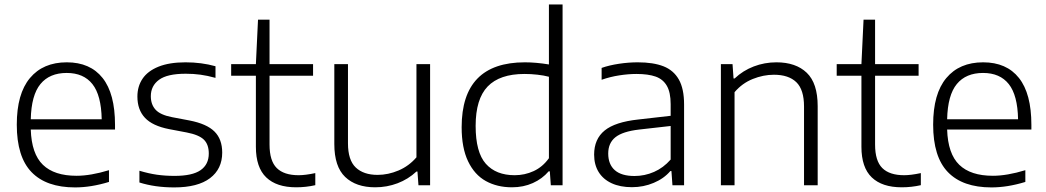

<svg xmlns="http://www.w3.org/2000/svg" viewBox="-20 -828 4674 858"><path d="M494 -249H117.5Q121 -140.5 171.8 -91.5Q222.5 -42.5 322 -42.5Q385 -42.5 467 -67.5V-15Q387 9.5 315.5 9.5Q187 9.5 121 -58.8Q55 -127 55 -271Q55 -409 113.8 -479.2Q172.5 -549.5 278.5 -549.5Q383 -549.5 438.5 -479.5Q494 -409.5 494 -270ZM117.5 -295H434.5Q432.5 -402.5 393 -452.2Q353.5 -502 278 -502Q201.5 -502 160.8 -452.5Q120 -403 117.5 -295Z M603 -12.5V-65Q644.5 -52.5 681.5 -47.2Q718.5 -42 760 -42Q839.5 -42 876.2 -67.5Q913 -93 913 -142Q913 -182.5 891 -204Q869 -225.5 814.5 -236L735.5 -251Q661.5 -265.5 627.8 -301.5Q594 -337.5 594 -396.5Q594 -442 617 -476.2Q640 -510.5 688.2 -530Q736.5 -549.5 809 -549.5Q880.5 -549.5 943 -532V-480Q907 -490 876 -494.2Q845 -498.5 810 -498.5Q727.5 -498.5 690.8 -471.5Q654 -444.5 654 -398Q654 -361 675.2 -337.8Q696.5 -314.5 748.5 -304.5L827.5 -289.5Q904 -274.5 938.5 -240.2Q973 -206 973 -146Q973 -73 918.5 -31.8Q864 9.5 758.5 9.5Q672.5 9.5 603 -12.5Z M1389 -54.5V-0.5Q1347.5 9 1303.5 9Q1216 9 1169.8 -35.2Q1123.5 -79.5 1123.5 -172V-489.5H1013V-541.5H1123.5L1133 -740H1184.5V-541.5H1379V-489.5H1184.5V-182Q1184.5 -109 1216.8 -77Q1249 -45 1314.5 -45Q1344.5 -45 1389 -54.5Z M1474 -184.5V-541.5H1535V-187.5Q1535 -112.5 1569.8 -79.5Q1604.5 -46.5 1667.5 -46.5Q1714.5 -46.5 1761 -66.2Q1807.5 -86 1841 -125V-541.5H1902V0H1850L1845.5 -61.5H1841Q1804 -27 1756.5 -9Q1709 9 1656.5 9Q1571 9 1522.5 -37.2Q1474 -83.5 1474 -184.5Z M2043 -259.5Q2043 -549.5 2325.5 -549.5Q2375 -549.5 2433 -540V-808H2494V0H2441.5L2437 -62.5H2432Q2403.5 -29 2361.2 -10Q2319 9 2268 9Q2201.5 9 2151 -19Q2100.5 -47 2071.8 -107Q2043 -167 2043 -259.5ZM2433 -121V-485Q2410.5 -491 2381.8 -494.2Q2353 -497.5 2324 -497.5Q2213 -497.5 2159.2 -441.5Q2105.5 -385.5 2105.5 -265.5Q2105.5 -147.5 2151 -96.2Q2196.5 -45 2280 -45Q2325 -45 2365 -63.5Q2405 -82 2433 -121Z M3037 -361V0H2985L2980.5 -63.5H2975.5Q2947 -30 2901.2 -10.8Q2855.5 8.5 2804 8.5Q2751.5 8.5 2713.5 -9Q2675.5 -26.5 2655.2 -59.2Q2635 -92 2635 -137Q2635 -206.5 2682 -244.8Q2729 -283 2832.5 -294L2977 -310.5V-362.5Q2977 -415 2960 -444.5Q2943 -474 2909.8 -485.8Q2876.5 -497.5 2824 -497.5Q2788 -497.5 2747.5 -491.2Q2707 -485 2668.5 -471.5V-524.5Q2702.5 -536.5 2745.8 -543Q2789 -549.5 2830 -549.5Q2899.5 -549.5 2944.8 -531.8Q2990 -514 3013.5 -472.8Q3037 -431.5 3037 -361ZM2977 -115V-265L2835.5 -249Q2762.5 -240.5 2730.2 -214.8Q2698 -189 2698 -142Q2698 -93.5 2727.5 -67.5Q2757 -41.5 2815.5 -41.5Q2861 -41.5 2902.8 -59.8Q2944.5 -78 2977 -115Z M3201.5 -541.5H3253.5L3258 -477.5H3263Q3300 -512.5 3348.2 -531Q3396.5 -549.5 3449.5 -549.5Q3536.5 -549.5 3585.2 -502.8Q3634 -456 3634 -353.5V0H3573V-352Q3573 -427.5 3538.5 -460.8Q3504 -494 3438.5 -494Q3391 -494 3343.8 -475Q3296.5 -456 3262.5 -416V0H3201.5Z M4095 -54.5V-0.5Q4053.5 9 4009.5 9Q3922 9 3875.8 -35.2Q3829.5 -79.5 3829.5 -172V-489.5H3719V-541.5H3829.5L3839 -740H3890.5V-541.5H4085V-489.5H3890.5V-182Q3890.5 -109 3922.8 -77Q3955 -45 4020.5 -45Q4050.5 -45 4095 -54.5Z M4589 -249H4212.5Q4216 -140.5 4266.8 -91.5Q4317.5 -42.5 4417 -42.5Q4480 -42.5 4562 -67.5V-15Q4482 9.5 4410.5 9.5Q4282 9.5 4216 -58.8Q4150 -127 4150 -271Q4150 -409 4208.8 -479.2Q4267.5 -549.5 4373.5 -549.5Q4478 -549.5 4533.5 -479.5Q4589 -409.5 4589 -270ZM4212.5 -295H4529.5Q4527.5 -402.5 4488 -452.2Q4448.5 -502 4373 -502Q4296.5 -502 4255.8 -452.5Q4215 -403 4212.5 -295Z"/></svg>

Font: Encode Sans Semi Expanded Light
Style: Regular
Weight: 300
Width: 6
Designer: Multiple Designers
Foundry: Impallari Type
Version: Version 2.000